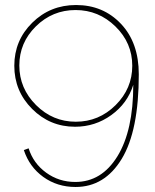

<svg xmlns="http://www.w3.org/2000/svg" viewBox="-20 -591 619 765"><path d="M283 -571Q391 -571 462 -496Q533 -421 533 -295Q533 -70 465 42Q397 154 281 154Q208 154 152.5 114Q97 74 75 7L94 0Q113 60 164 97Q215 134 280 134Q385 134 448 31.5Q511 -71 511 -253Q488 -179 423.5 -132.5Q359 -86 279 -86Q179 -86 108 -157Q37 -228 37 -329Q37 -430 108.5 -500.5Q180 -571 283 -571ZM440 -485.5Q373 -551 281 -551Q189 -551 123 -486Q57 -421 57 -330Q57 -239 123.5 -172.5Q190 -106 282 -106Q374 -106 440.5 -172Q507 -238 507 -329Q507 -420 440 -485.5Z"/></svg>

Font: Raleway
Style: Thin
Weight: 100
Designer: Matt McInerney, Pablo Impallari, Rodrigo Fuenzalida
Foundry: Matt McInerney, Pablo Impallari, Rodrigo Fuenzalida
Version: Version 3.000